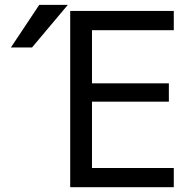

<svg xmlns="http://www.w3.org/2000/svg" viewBox="-20 -778 815 800"><path d="M113.3 -580.1H25.4L143.6 -757.8H262.7ZM363.3 -652.3V-430.7H683.6V-354.5H363.3V-78.1H704.1V2H272.5V-732.4H704.1V-652.3Z"/></svg>

Font: irohakakuC Regular
Style: Regular
Weight: 400
Designer: [Source Han Sans]
Ryoko NISHIZUKA Ë•øÂ°öÊ∂ºÂ≠ê (kana & ideographs); Paul D. Hunt (Latin, Greek & Cyrillic); Wenlong ZHAN
Version: Version 1.001.20160904